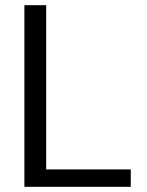

<svg xmlns="http://www.w3.org/2000/svg" viewBox="-20 -720 566 740"><path d="M74 0V-700H158V-67H484V0Z"/></svg>

Font: DM Sans 18pt
Style: Regular
Weight: 400
Designer: Colophon Foundry, Jonny Pinhorn
Foundry: Colophon Foundry
Version: Version 4.004;gftools[0.9.30]